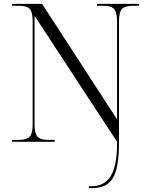

<svg xmlns="http://www.w3.org/2000/svg" viewBox="-20 -734 788 994"><path d="M440 240V230H454Q522 230 554 176.5Q586 123 586 9V0L159 -652V-89Q159 -43 174.5 -26.5Q190 -10 224 -10H263V0H43V-10H80Q118 -10 133.5 -26.5Q149 -43 149 -89V-627Q149 -672 133.5 -688Q118 -704 81 -704H43V-714H198L586 -116V-624Q586 -670 571 -687Q556 -704 516 -704H482V-714H700V-704H667Q627 -704 611.5 -687.5Q596 -671 596 -625V8Q596 96 581.5 146.5Q567 197 536.5 218.5Q506 240 459 240Z"/></svg>

Font: Noto Serif Display Light
Style: Regular
Weight: 300
Designer: Monotype Design Team
Foundry: Monotype Imaging Inc.
Version: Version 2.009